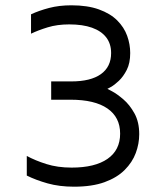

<svg xmlns="http://www.w3.org/2000/svg" viewBox="-20 -696 623 724"><path d="M259 8Q204 8 159.5 -4.5Q115 -17 81 -34V-108Q112 -91 154.5 -77.5Q197 -64 250 -64Q338 -64 385.5 -97Q433 -130 433 -192Q433 -254 385 -287Q337 -320 246 -320H173V-389H249Q322 -389 360.5 -416.5Q399 -444 399 -496Q399 -531 380.5 -555Q362 -579 327 -591.5Q292 -604 241 -604Q196 -604 160 -593Q124 -582 97 -569V-642Q127 -656 165 -666Q203 -676 249 -676Q310 -676 353 -660.5Q396 -645 422 -619Q448 -593 459.5 -561Q471 -529 471 -496Q471 -458 458 -432.5Q445 -407 428 -391Q411 -375 398 -368Q385 -361 385 -361Q385 -361 403 -351.5Q421 -342 445 -321.5Q469 -301 487 -268.5Q505 -236 505 -190Q505 -154 492 -119Q479 -84 450 -55Q421 -26 374 -9Q327 8 259 8Z"/></svg>

Font: Maven Pro VF Beta
Style: Regular
Weight: 400
Designer: Joe Prince
Foundry: Joe Prince
Version: Version 2.002